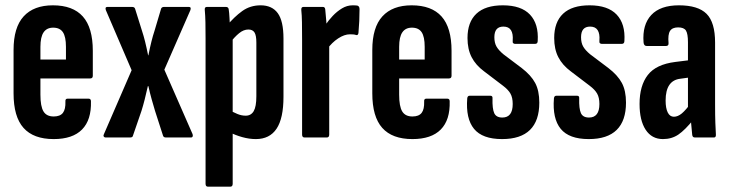

<svg xmlns="http://www.w3.org/2000/svg" viewBox="-20 -517 2746 722"><path d="M182 6Q106 6 68.5 -36Q31 -78 31 -166V-329Q31 -414 69 -455.5Q107 -497 179 -497Q254 -497 291.5 -455Q329 -413 329 -326V-232Q329 -222 319 -222H132V-161Q132 -117 143.5 -98Q155 -79 182 -79Q206 -79 216.5 -92.5Q227 -106 226 -135Q225 -146 234 -146H313Q322 -146 322 -136Q324 -66 288.5 -30Q253 6 182 6ZM132 -293H228V-341Q228 -379 216.5 -396Q205 -413 180 -413Q156 -413 144 -395.5Q132 -378 132 -341Z M378 0Q372 0 370 -4Q368 -8 371 -13L475 -253L378 -479Q376 -485 377.5 -488Q379 -491 384 -491H476Q486 -491 488 -484L514 -401Q520 -383 525.5 -361Q531 -339 537 -309H538Q544 -339 549.5 -361Q555 -383 561 -401L586 -485Q589 -491 597 -491H690Q695 -491 696.5 -488Q698 -485 696 -479L598 -255L704 -13Q706 -8 704.5 -4Q703 0 698 0H604Q595 0 593 -7L563 -100Q557 -120 550.5 -143Q544 -166 538 -193H536Q530 -166 524 -142.5Q518 -119 512 -100L480 -7Q479 0 469 0Z M942 6Q917 6 890.5 -1.5Q864 -9 843 -20V-102Q857 -95 872.5 -88.5Q888 -82 904 -82Q924 -82 934 -99Q944 -116 944 -155V-357Q944 -384 937 -395Q930 -406 914 -406Q896 -406 879 -392Q862 -378 846 -357L832 -419Q861 -454 891 -475.5Q921 -497 960 -497Q1003 -497 1024.5 -467.5Q1046 -438 1046 -372V-153Q1046 -72 1020 -33Q994 6 942 6ZM762 185Q753 185 753 174V-372Q753 -406 752.5 -432.5Q752 -459 750 -480Q749 -491 758 -491H829Q839 -491 840 -482Q842 -470 843 -449.5Q844 -429 845 -409L855 -380V174Q855 185 846 185Z M1125 0Q1116 0 1116 -11V-367Q1116 -405 1115.5 -433Q1115 -461 1113 -479Q1112 -491 1121 -491H1194Q1202 -491 1203 -482Q1205 -464 1207 -437.5Q1209 -411 1209 -394L1218 -375V-11Q1218 0 1209 0ZM1210 -332 1203 -422Q1215 -440 1231 -457Q1247 -474 1266 -485.5Q1285 -497 1306 -497Q1317 -497 1324 -496Q1329 -494 1330.5 -490.5Q1332 -487 1332 -482Q1332 -460 1331 -438Q1330 -416 1328 -394Q1327 -384 1320 -385Q1315 -387 1309 -387.5Q1303 -388 1296 -388Q1275 -388 1251.5 -372.5Q1228 -357 1210 -332Z M1531 6Q1455 6 1417.5 -36Q1380 -78 1380 -166V-329Q1380 -414 1418 -455.5Q1456 -497 1528 -497Q1603 -497 1640.5 -455Q1678 -413 1678 -326V-232Q1678 -222 1668 -222H1481V-161Q1481 -117 1492.5 -98Q1504 -79 1531 -79Q1555 -79 1565.5 -92.5Q1576 -106 1575 -135Q1574 -146 1583 -146H1662Q1671 -146 1671 -136Q1673 -66 1637.5 -30Q1602 6 1531 6ZM1481 -293H1577V-341Q1577 -379 1565.5 -396Q1554 -413 1529 -413Q1505 -413 1493 -395.5Q1481 -378 1481 -341Z M1868 6Q1794 6 1762.5 -32.5Q1731 -71 1737 -147Q1738 -157 1746 -157H1824Q1833 -157 1832 -147Q1831 -108 1838.5 -91.5Q1846 -75 1869 -75Q1908 -75 1908 -126Q1908 -150 1899.5 -165Q1891 -180 1871 -195L1800 -249Q1769 -272 1753.5 -302Q1738 -332 1738 -374Q1738 -434 1771.5 -465.5Q1805 -497 1871 -497Q1940 -497 1973 -462Q2006 -427 2002 -363Q2002 -352 1992 -352H1917Q1913 -352 1910 -354.5Q1907 -357 1908 -365Q1910 -390 1901.5 -403.5Q1893 -417 1873 -417Q1839 -417 1839 -377Q1839 -356 1847 -342Q1855 -328 1873 -313L1942 -261Q1977 -234 1992.5 -205Q2008 -176 2008 -131Q2008 -63 1973 -28.5Q1938 6 1868 6Z M2194 6Q2120 6 2088.5 -32.5Q2057 -71 2063 -147Q2064 -157 2072 -157H2150Q2159 -157 2158 -147Q2157 -108 2164.5 -91.5Q2172 -75 2195 -75Q2234 -75 2234 -126Q2234 -150 2225.5 -165Q2217 -180 2197 -195L2126 -249Q2095 -272 2079.5 -302Q2064 -332 2064 -374Q2064 -434 2097.5 -465.5Q2131 -497 2197 -497Q2266 -497 2299 -462Q2332 -427 2328 -363Q2328 -352 2318 -352H2243Q2239 -352 2236 -354.5Q2233 -357 2234 -365Q2236 -390 2227.5 -403.5Q2219 -417 2199 -417Q2165 -417 2165 -377Q2165 -356 2173 -342Q2181 -328 2199 -313L2268 -261Q2303 -234 2318.5 -205Q2334 -176 2334 -131Q2334 -63 2299 -28.5Q2264 6 2194 6Z M2593 0Q2584 0 2583 -10Q2581 -27 2579 -52.5Q2577 -78 2576 -98L2567 -110V-358Q2567 -390 2559.5 -402Q2552 -414 2530 -414Q2508 -414 2499.5 -400.5Q2491 -387 2494 -355Q2495 -344 2484 -344H2412Q2401 -344 2400 -358Q2395 -424 2429 -460.5Q2463 -497 2533 -497Q2605 -497 2637 -465Q2669 -433 2669 -357V-125Q2669 -82 2670 -55Q2671 -28 2672 -12Q2673 0 2665 0ZM2473 6Q2431 6 2408 -29Q2385 -64 2385 -126Q2385 -195 2416 -235Q2447 -275 2519 -284L2575 -291V-226L2539 -221Q2511 -218 2497 -197.5Q2483 -177 2483 -139Q2483 -110 2491 -94Q2499 -78 2514 -78Q2529 -78 2544 -90.5Q2559 -103 2581 -133L2589 -69Q2556 -28 2531 -11Q2506 6 2473 6Z"/></svg>

Font: Sofia Sans Extra Condensed
Style: Bold
Weight: 700
Designer: Botio Nikoltchev, Ani Petrova
Foundry: lettersoup
Version: Version 4.101